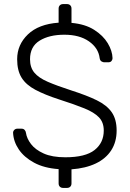

<svg xmlns="http://www.w3.org/2000/svg" viewBox="-20 -820 636 940"><path d="M289 100Q279 100 273 94Q267 88 267 78V8Q196 3 147 -23.5Q98 -50 72 -88.5Q46 -127 44 -170Q44 -178 50 -184Q56 -190 65 -190H85Q95 -190 100.5 -184Q106 -178 107 -170Q111 -142 132 -114.5Q153 -87 194 -68.5Q235 -50 300 -50Q398 -50 443 -85.5Q488 -121 488 -181Q488 -221 464.5 -245.5Q441 -270 393 -289.5Q345 -309 270 -333Q199 -356 153 -380.5Q107 -405 85.5 -440Q64 -475 64 -530Q64 -601 116.5 -651.5Q169 -702 267 -709V-778Q267 -788 273 -794Q279 -800 289 -800H308Q318 -800 324 -794Q330 -788 330 -778V-708Q397 -702 441 -674Q485 -646 507.5 -608.5Q530 -571 531 -535Q531 -528 526 -521.5Q521 -515 510 -515H490Q485 -515 477.5 -519Q470 -523 468 -535Q462 -585 415.5 -617.5Q369 -650 295 -650Q221 -650 174 -621Q127 -592 127 -530Q127 -490 148 -464.5Q169 -439 214 -419.5Q259 -400 330 -377Q405 -353 454 -329Q503 -305 527 -270.5Q551 -236 551 -181Q551 -125 524.5 -84Q498 -43 448.5 -19.5Q399 4 330 9V78Q330 88 324 94Q318 100 308 100Z"/></svg>

Font: Rubik Light Light
Style: Regular
Weight: 300
Version: Version 2.101